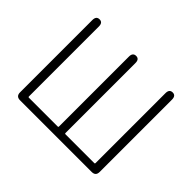

<svg xmlns="http://www.w3.org/2000/svg" viewBox="-149 -981 1233 1233"><g transform="rotate(45 467.5 -364.5)"><path d="M142 0Q106 0 106 -36V-693Q106 -729 136 -729Q165 -729 165 -693V-57Q165 -52 170 -52H433Q438 -52 438 -57V-693Q438 -729 468 -729Q497 -729 497 -693V-57Q497 -52 502 -52H765Q770 -52 770 -57V-693Q770 -729 800 -729Q829 -729 829 -693V-36Q829 0 793 0Z"/></g></svg>

Font: Resource Han Rounded KR Light
Style: Regular
Weight: 300
Designer: Cyano Hao (round all glyphs); Ryoko NISHIZUKA 西塚涼子 (kana, bopomofo & ideographs); Paul D. Hunt (Latin, Greek & Cyrillic)
Foundry: Cyano Hao
Version: 0.990